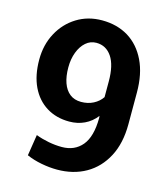

<svg xmlns="http://www.w3.org/2000/svg" viewBox="-110 -806 782 901"><g transform="rotate(15 281.5 -355.5)"><path d="M250.7 10.3Q213.6 10.3 174.2 2.7Q134.8 -4.8 101.7 -19.4L117.8 -121.8Q148.4 -110.3 180.9 -104.2Q213.4 -98 244.8 -98Q307.1 -98 343 -140.9Q378.9 -183.8 379.5 -274.2L378.7 -284.9Q354.8 -253.9 321.2 -238.1Q287.7 -222.3 247.6 -222.3Q184.4 -222.3 137 -251.7Q89.4 -281.1 63.1 -335.9Q36.9 -390.7 36.9 -467.2Q36.9 -539.4 67.9 -596.8Q98.6 -654.2 152.6 -687.7Q206.6 -721.2 275.3 -721.2Q348 -721.2 403.2 -687.8Q458.1 -653.9 488.9 -590.1Q519.7 -526.4 519.7 -435.8V-282.2Q519.7 -189.8 485.3 -124.4Q450.8 -58.7 390.3 -24.2Q329.8 10.3 250.7 10.3ZM277.4 -325.8Q310.7 -325.8 337.1 -339.5Q363.4 -353.2 378.7 -376V-452.3Q378.7 -531.1 351.2 -571.7Q323.6 -612.4 276.2 -612.4Q247.4 -612.4 225.3 -593.1Q203.2 -573.8 190.7 -540.9Q178.2 -507.9 178.2 -467.2Q178.2 -423.7 189.4 -392Q200.6 -360.4 222.7 -343.1Q244.8 -325.8 277.4 -325.8Z"/></g></svg>

Font: Hanuman
Style: Regular
Weight: 400
Designer: Danh Hong
Foundry: Danh Hong
Version: Version 9.000